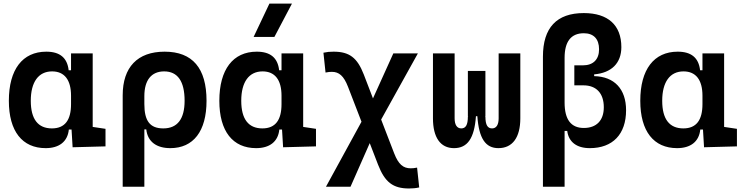

<svg xmlns="http://www.w3.org/2000/svg" viewBox="-20 -815 4142 1069"><path d="M234.4 9.8C307.6 9.8 356.4 -24.9 363.3 -93.8H378.4L384.3 4.9L567.4 0V-97.7L496.1 -108.4V-517.6H375.5V-423.8H362.3C354.5 -493.2 313.5 -527.3 237.8 -527.3C105 -527.3 29.3 -427.7 29.3 -253.9C29.3 -84 104 9.8 234.4 9.8ZM375.5 -235.4C375.5 -147.5 342.3 -100.1 269 -100.1C191.4 -100.1 151.4 -151.9 151.4 -253.9C151.4 -358.4 194.3 -417.5 270 -417.5C338.9 -417.5 375.5 -370.1 375.5 -282.2Z M928.2 9.8C1056.6 9.8 1129.9 -84 1129.9 -253.9C1129.9 -435.5 1051.8 -527.3 896.5 -527.3C745.6 -527.3 663.1 -440.9 663.1 -284.2V224.6H783.7V-94.7H794.4C801.8 -25.4 852.1 9.8 928.2 9.8ZM783.7 -235.8V-279.8C783.7 -368.7 822.8 -417.5 894 -417.5C969.2 -417.5 1007.8 -362.3 1007.8 -253.9C1007.8 -151.9 967.3 -100.1 889.2 -100.1C814.5 -100.1 783.7 -142.1 783.7 -235.8Z M1406.2 9.8C1479.5 9.8 1528.3 -24.9 1535.2 -93.8H1550.3L1556.2 4.9L1739.3 0V-97.7L1668 -108.4V-517.6H1547.4V-423.8H1534.2C1526.4 -493.2 1485.4 -527.3 1409.7 -527.3C1276.9 -527.3 1201.2 -427.7 1201.2 -253.9C1201.2 -84 1275.9 9.8 1406.2 9.8ZM1547.4 -235.4C1547.4 -147.5 1514.2 -100.1 1440.9 -100.1C1363.3 -100.1 1323.2 -151.9 1323.2 -253.9C1323.2 -358.4 1366.2 -417.5 1441.9 -417.5C1510.7 -417.5 1547.4 -370.1 1547.4 -282.2ZM1392.1 -609.4H1507.8L1605.5 -794.9H1480Z M2257.3 234.4C2276.9 234.4 2295.4 232.9 2314 228.5L2302.2 118.2C2289.6 121.1 2276.4 122.1 2267.1 122.1C2225.1 122.1 2198.7 100.6 2174.8 39.1L2102.1 -149.4L2306.6 -517.6H2169.9L2056.6 -267.1L2005.4 -400.4C1969.2 -493.7 1925.3 -527.3 1837.4 -527.3C1815.9 -527.3 1800.8 -525.9 1780.8 -521.5L1792.5 -411.1C1807.1 -414.1 1816.9 -415 1827.6 -415C1867.7 -415 1894 -392.6 1917.5 -332L1992.7 -137.2L1794.9 224.6H1931.6L2038.6 -18.1L2085 102.1C2122.6 199.2 2168 234.4 2257.3 234.4Z M2754.9 9.8C2834 9.8 2877 -50.3 2877 -156.2V-517.6H2756.3V-156.2C2756.3 -120.6 2743.7 -100.1 2719.7 -100.1C2695.3 -100.1 2682.6 -118.2 2682.6 -166L2680.7 -168H2682.6V-419.9H2585V-168H2586.9L2585 -166C2585 -118.2 2572.3 -100.1 2548.3 -100.1C2523.9 -100.1 2511.2 -120.6 2511.2 -156.2V-517.6H2390.6V-156.2C2390.6 -50.3 2431.6 9.8 2507.8 9.8C2582 9.8 2621.1 -43.5 2629.9 -168H2637.7C2646.5 -43.5 2683.6 9.8 2754.9 9.8Z M3263.7 9.8C3391.6 9.8 3465.8 -67.9 3465.8 -201.2C3465.8 -319.3 3400.4 -388.7 3288.1 -391.1V-400.9C3384.8 -409.2 3439.5 -463.4 3439.5 -552.7C3439.5 -674.8 3365.2 -742.2 3230.5 -742.2C3079.6 -742.2 3002.9 -661.1 3002.9 -499.5V224.6H3123.5V-85.9H3138.2C3146 -24.9 3190.4 9.8 3263.7 9.8ZM3123.5 -244.1V-493.2C3123.5 -584 3159.7 -629.9 3230.5 -629.9C3285.2 -629.9 3315.4 -598.1 3315.4 -540.5C3315.4 -483.4 3282.2 -451.2 3225.6 -451.2H3177.7V-339.8H3228.5C3300.3 -339.8 3341.8 -295.4 3341.8 -217.8C3341.8 -144 3300.8 -102.5 3230.5 -102.5C3159.2 -102.5 3123.5 -149.4 3123.5 -244.1Z M3750 9.8C3823.2 9.8 3872.1 -24.9 3878.9 -93.8H3894L3899.9 4.9L4083 0V-97.7L4011.7 -108.4V-517.6H3891.1V-423.8H3877.9C3870.1 -493.2 3829.1 -527.3 3753.4 -527.3C3620.6 -527.3 3544.9 -427.7 3544.9 -253.9C3544.9 -84 3619.6 9.8 3750 9.8ZM3891.1 -235.4C3891.1 -147.5 3857.9 -100.1 3784.7 -100.1C3707 -100.1 3667 -151.9 3667 -253.9C3667 -358.4 3710 -417.5 3785.6 -417.5C3854.5 -417.5 3891.1 -370.1 3891.1 -282.2Z"/></svg>

Font: Cascadia Mono SemiBold
Style: Regular
Weight: 600
Monospace: yes
Designer: Aaron Bell
Foundry: Saja Typeworks
Version: Version 2404.023